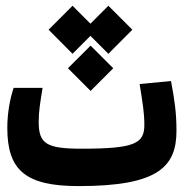

<svg xmlns="http://www.w3.org/2000/svg" viewBox="-20 -630 626 654"><path d="M248.5 3.9C521.5 3.9 581.1 -63.5 581.1 -185.1C581.1 -246.1 574.7 -288.6 562.5 -354L455.6 -343.8C465.8 -280.3 471.7 -245.1 471.7 -204.6C471.7 -141.1 439 -123.5 258.3 -123.5C139.2 -123.5 111.8 -139.6 111.8 -214.4C111.8 -251.5 116.7 -278.8 125 -330.6H26.4C14.2 -294.4 4.9 -244.6 4.9 -194.3C4.9 -48.3 68.8 3.9 248.5 3.9ZM349.1 -610.4 288.1 -549.3 227.1 -610.4 145.5 -528.8 227.1 -446.8 288.1 -507.8 349.1 -446.8 430.7 -528.8ZM288.6 -474.6 211.4 -397.5 288.6 -320.3 365.7 -397.5Z"/></svg>

Font: Cascadia Code NF SemiBold
Style: Regular
Weight: 600
Monospace: yes
Designer: Aaron Bell
Foundry: Saja Typeworks
Version: Version 2404.023